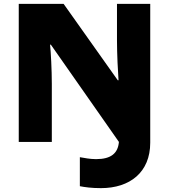

<svg xmlns="http://www.w3.org/2000/svg" viewBox="-20 -734 874 993"><path d="M502 239C652 239 757 157 757 4V-714H585V-525C585 -458 590 -357 593 -319H589L309 -714H77V0H248V-300C248 -373 243 -464 239 -503H243L595 0C590 59 554 89 477 89C444 89 418 83 393 79V229C418 234 454 239 502 239Z"/></svg>

Font: Noto Sans Gujarati Black
Style: Regular
Weight: 900
Designer: Jelle Bosma - Monotype Design Team, Universal Thirst
Foundry: Monotype Imaging Inc.
Version: Version 2.106